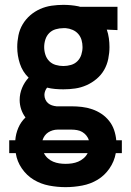

<svg xmlns="http://www.w3.org/2000/svg" viewBox="-20 -548 540 791"><path d="M250 223Q216 223 182 216.5Q148 210 119 192.5Q90 175 70 146Q50 117 45 83H18V30H43Q45 3 55.5 -21.5Q66 -46 85 -64Q73 -80 67 -98.5Q61 -117 61 -136Q61 -162 71 -186Q81 -210 98 -228Q73 -252 62 -285.5Q51 -319 51 -354Q51 -378 56 -402.5Q61 -427 73.5 -448Q86 -469 104.5 -485Q123 -501 145.5 -511Q168 -521 192.5 -524.5Q217 -528 241 -528Q257 -528 272.5 -526.5Q288 -525 303 -522L310 -520H464V-424L420 -426Q426 -409 428.5 -390.5Q431 -372 431 -354Q431 -330 426 -305.5Q421 -281 409 -260Q397 -239 378 -223Q359 -207 336.5 -197Q314 -187 290 -183.5Q266 -180 241 -180Q224 -180 207 -181.5Q190 -183 174 -187Q169 -181 166 -173Q163 -165 163 -157Q163 -147 167 -138Q171 -129 178 -123Q185 -117 194 -114Q203 -111 213 -110H275Q296 -110 317.5 -107.5Q339 -105 359.5 -98Q380 -91 398 -79Q416 -67 429.5 -50Q443 -33 450 -12.5Q457 8 459 30H482V83H457Q451 117 431 146Q411 175 382 192.5Q353 210 318.5 216.5Q284 223 250 223ZM241 -276Q257 -276 272.5 -280.5Q288 -285 299 -296Q310 -307 315 -322.5Q320 -338 320 -354Q320 -369 316 -383Q312 -397 302.5 -408Q293 -419 279 -425Q265 -431 251 -432H241Q225 -432 209.5 -427.5Q194 -423 183 -412Q172 -401 167 -385.5Q162 -370 162 -354Q162 -338 167 -322.5Q172 -307 183 -296Q194 -285 209.5 -280.5Q225 -276 241 -276ZM346 30Q343 19 335.5 10Q328 1 318.5 -4.5Q309 -10 297.5 -12Q286 -14 275 -14H217Q207 -14 197 -11Q187 -8 178.5 -2.5Q170 3 164 11.5Q158 20 155 30ZM250 127Q264 127 277 125Q290 123 302 118Q314 113 324.5 104Q335 95 341 83H161Q167 95 177 104Q187 113 199 118Q211 123 224 125Q237 127 250 127Z"/></svg>

Font: Iosevka SS18
Style: Bold
Weight: 700
Monospace: yes
Designer: Belleve Invis
Foundry: Belleve Invis
Version: Version 25.1.1; ttfautohint (v1.8.4)